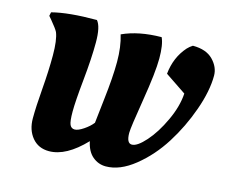

<svg xmlns="http://www.w3.org/2000/svg" viewBox="-102 -847 1165 995"><g transform="rotate(15 481.0 -349.0)"><path d="M112 -594Q105 -609 70 -651L57 -666L61 -686Q149 -709 301 -709Q326 -680 326 -595Q326 -510 314 -391.5Q302 -273 302 -219Q302 -165 310 -148Q318 -131 336 -131Q354 -131 383 -150.5Q412 -170 429 -192Q429 -198 443.5 -321.5Q458 -445 458 -526Q458 -607 439 -669Q526 -709 648 -710Q665 -674 665 -600Q665 -526 639.5 -371Q614 -216 614 -188Q614 -132 642.5 -132Q671 -132 715.5 -182Q760 -232 796.5 -310.5Q833 -389 837 -458L724 -534Q733 -624 788 -686Q800 -699 816 -709Q888 -709 925 -671Q962 -633 962 -587Q962 -505 925 -400.5Q888 -296 830.5 -205Q773 -114 694.5 -51Q616 12 541 12Q501 12 470 -14Q439 -40 428 -93Q328 12 236 12Q179 12 145.5 -28.5Q112 -69 112 -131Q112 -193 120 -291Q128 -389 128 -472Q128 -555 112 -594Z"/></g></svg>

Font: Oleo Script
Style: Bold
Weight: 700
Designer: Soytutype
Foundry: Soytutype
Version: Version 1.002